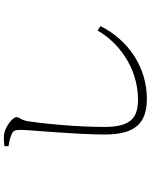

<svg xmlns="http://www.w3.org/2000/svg" viewBox="92 -872 815 1040"><g transform="rotate(-90 500.0 -352.5)"><path d="M485 35C651 35 801 -62 878 -216L854 -232C796 -128 661 -13 479 -13C372 -13 332 -63 332 -195C332 -339 348 -511 362 -605C369 -650 385 -653 385 -671C385 -694 327 -736 288 -739C273 -740 255 -740 228 -737V-714C251 -712 278 -704 293 -697C310 -690 316 -682 316 -650C316 -600 291 -352 291 -192C291 -27 353 35 485 35Z"/></g></svg>

Font: Source Han Serif CN VF
Style: Regular
Weight: 250
Designer: Ryoko NISHIZUKA 西塚涼子 (kana & ideographs); Frank Grießhammer (Latin, Greek & Cyrillic); Wenlong ZHANG 张文龙 (bopomofo); San
Foundry: Adobe
Version: Version 2.002;hotconv 1.1.0;makeotfexe 2.6.0